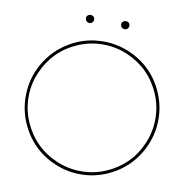

<svg xmlns="http://www.w3.org/2000/svg" viewBox="-88 -886 968 988"><g transform="rotate(10 396.0 -391.5)"><path d="M49.8 -330.1Q49.8 -424.3 96.2 -504.2Q142.6 -584 222.4 -630.4Q302.2 -676.8 396 -676.8Q467.3 -676.8 531.5 -649.4Q595.7 -622.1 642.1 -575.7Q688.5 -529.3 715.8 -465.1Q743.2 -400.9 743.2 -330.1Q743.2 -259.3 715.6 -195.1Q688 -130.9 641.6 -84.5Q595.2 -38.1 531 -10.5Q466.8 17.1 396 17.1Q325.2 17.1 261 -10.5Q196.8 -38.1 150.6 -84.5Q104.5 -130.9 77.1 -195.1Q49.8 -259.3 49.8 -330.1ZM396 1Q463.4 1 524.7 -25.1Q585.9 -51.3 630.4 -95.7Q674.8 -140.1 700.9 -201.4Q727.1 -262.7 727.1 -330.1Q727.1 -397.5 700.9 -458.7Q674.8 -520 630.4 -564.5Q585.9 -608.9 524.7 -635Q463.4 -661.1 396 -661.1Q329.1 -661.1 267.8 -635Q206.5 -608.9 162.1 -564.5Q117.7 -520 91.3 -458.7Q64.9 -397.5 64.9 -330.1Q64.9 -262.7 91.3 -201.4Q117.7 -140.1 162.1 -95.7Q206.5 -51.3 267.8 -25.1Q329.1 1 396 1ZM285.2 -779.8Q285.2 -788.6 291.5 -794.2Q297.9 -799.8 307.1 -799.8Q315.9 -799.8 322 -794.2Q328.1 -788.6 328.1 -779.8Q328.1 -770 322 -763.9Q315.9 -757.8 307.1 -757.8Q297.9 -757.8 291.5 -763.9Q285.2 -770 285.2 -779.8ZM469.2 -779.8Q469.2 -788.6 475.6 -794.2Q481.9 -799.8 491.2 -799.8Q500 -799.8 506.1 -794.2Q512.2 -788.6 512.2 -779.8Q512.2 -770 506.1 -763.9Q500 -757.8 491.2 -757.8Q481.9 -757.8 475.6 -763.9Q469.2 -770 469.2 -779.8Z"/></g></svg>

Font: Human Sans Thin
Style: Regular
Weight: 100
Designer: Tim Radville
Foundry: Continuum
Version: Version 1.000;FEAKit 1.0